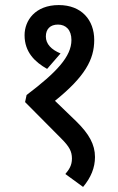

<svg xmlns="http://www.w3.org/2000/svg" viewBox="-20 -652 465 758"><path d="M212 -632C119 -632 77 -571 77 -513C77 -446 118 -407 166 -380L219 -441C183 -456 161 -478 161 -508C161 -537 178 -555 209 -555C240 -555 262 -534 262 -494C262 -429 204 -367 85 -277L79 -249L222 -105C254 -73 264 -54 264 -26C264 1 253 17 238 35L308 86C339 49 355 10 355 -32C355 -82 331 -124 281 -173L197 -254C315 -349 352 -417 352 -494C352 -573 302 -632 212 -632Z"/></svg>

Font: Noto Sans Devanagari UI ExtraCondensed Medium
Style: Regular
Weight: 500
Width: 2
Designer: Jelle Bosma - Monotype Design Team
Foundry: Monotype Imaging Inc.
Version: Version 2.003